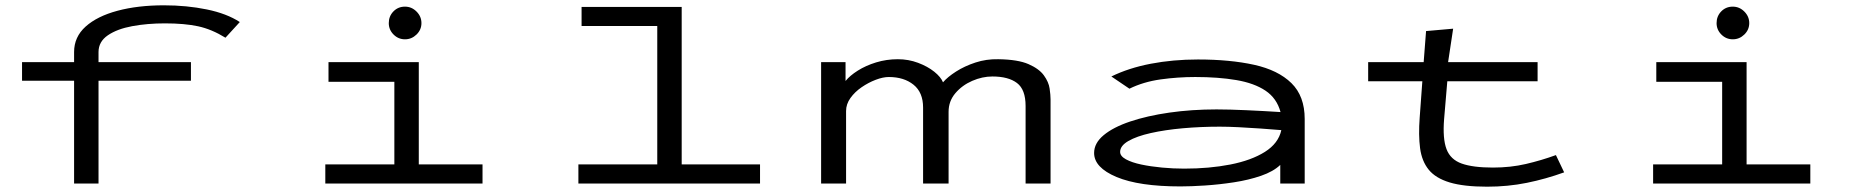

<svg xmlns="http://www.w3.org/2000/svg" viewBox="-20 -691 7040 723"><path d="M259 0V-387H63V-457H259V-495Q259 -552 302.5 -591Q346 -630 422.5 -650.5Q499 -671 597 -671Q683 -671 758.5 -655.5Q834 -640 883 -608L829 -549Q777 -581 726 -592Q675 -603 601 -603Q535 -603 478 -592.5Q421 -582 386 -558Q351 -534 351 -495V-457H699V-387H351V0Z M1205 0V-72H1465V-383H1217V-457H1557V-72H1797V0ZM1505 -543Q1480 -543 1462 -561Q1444 -579 1444 -604Q1444 -630 1461.5 -648Q1479 -666 1505 -666Q1530 -666 1548.5 -647.5Q1567 -629 1567 -604Q1567 -579 1548.5 -561Q1530 -543 1505 -543Z M2158 0V-72H2455V-593H2170V-665H2547V-72H2842V0Z M3072 0V-457H3164V-386Q3180 -406 3210 -425Q3240 -444 3279 -456Q3318 -468 3361 -468Q3401 -468 3437 -454.5Q3473 -441 3498 -421Q3523 -401 3531 -381Q3548 -401 3580 -421.5Q3612 -442 3653 -455.5Q3694 -469 3739 -468Q3813 -467 3853 -449.5Q3893 -432 3911 -407Q3929 -382 3932.5 -357.5Q3936 -333 3936 -317V0H3842V-292Q3842 -354 3809.5 -378.5Q3777 -403 3717 -403Q3679 -403 3641 -386.5Q3603 -370 3577.5 -340Q3552 -310 3552 -270V0H3456V-286Q3456 -343 3420 -372Q3384 -401 3327 -401Q3305 -401 3277.5 -390.5Q3250 -380 3224.5 -362.5Q3199 -345 3182.5 -322Q3166 -299 3166 -273V0Z M4425 11Q4269 11 4184.5 -24.5Q4100 -60 4100 -115Q4100 -152 4136 -182Q4172 -212 4236 -233.5Q4300 -255 4383.5 -267Q4467 -279 4561 -279Q4608 -279 4674 -276Q4740 -273 4802 -269Q4788 -321 4745.5 -349.5Q4703 -378 4635.5 -389.5Q4568 -401 4481 -401Q4415 -401 4350.5 -392Q4286 -383 4233 -357L4165 -403Q4230 -435 4313.5 -451Q4397 -467 4491 -467Q4612 -467 4702.5 -447Q4793 -427 4843 -378Q4893 -329 4893 -243V0H4801V-70Q4775 -45 4728.5 -29Q4682 -13 4626.5 -4.5Q4571 4 4518 7.5Q4465 11 4425 11ZM4198 -119Q4198 -103 4220 -91Q4242 -79 4277.5 -71.5Q4313 -64 4355.5 -60Q4398 -56 4439 -56Q4534 -56 4613 -71.5Q4692 -87 4743 -119Q4794 -151 4805 -201Q4769 -204 4727 -207Q4685 -210 4644.5 -212Q4604 -214 4573 -214Q4501 -214 4434 -208Q4367 -202 4313.5 -190Q4260 -178 4229 -160Q4198 -142 4198 -119Z M5132 -385V-457H5341L5350 -574L5452 -583L5433 -457H5770V-385H5430L5418 -243Q5412 -169 5427 -129.5Q5442 -90 5484.5 -75Q5527 -60 5602 -60Q5668 -60 5726 -73.5Q5784 -87 5839 -107L5870 -42Q5801 -17 5729.5 -2.5Q5658 12 5580 12Q5492 12 5439 -4Q5386 -20 5360 -52Q5334 -84 5327.5 -133Q5321 -182 5326 -248L5336 -385Z M6205 0V-72H6465V-383H6217V-457H6557V-72H6797V0ZM6505 -543Q6480 -543 6462 -561Q6444 -579 6444 -604Q6444 -630 6461.5 -648Q6479 -666 6505 -666Q6530 -666 6548.5 -647.5Q6567 -629 6567 -604Q6567 -579 6548.5 -561Q6530 -543 6505 -543Z"/></svg>

Font: Inconsolata UltraExpanded Thin
Style: Regular
Weight: 100
Width: 9
Monospace: yes
Designer: Raph Levien, Cyreal, Brenton Simpson
Foundry: Raph Levien, Cyreal, Google
Version: Version 3.100; ttfautohint (v1.8.4.7-5d5b)